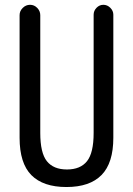

<svg xmlns="http://www.w3.org/2000/svg" viewBox="-20 -750 540 780"><path d="M59.6 -190.4V-688.5Q59.6 -705.1 72.3 -717.8Q85 -730.5 102.1 -730.5Q119.1 -730.5 131.3 -717.8Q143.6 -705.1 143.6 -688.5V-210Q143.6 -128.9 170.4 -95.2Q197.3 -61.5 252 -61.5Q306.6 -61.5 333.5 -95.2Q360.4 -128.9 360.4 -210V-690.4Q360.4 -706.1 372.1 -718.3Q383.8 -730.5 399.9 -730.5Q416 -730.5 428.2 -718.3Q440.4 -706.1 440.4 -690.4V-190.4Q440.4 -87.9 392.6 -39.1Q344.7 9.8 250 9.8Q155.3 9.8 107.4 -38.6Q59.6 -86.9 59.6 -190.4Z"/></svg>

Font: Rounded-X Mgen+ 2m regular
Style: Regular
Weight: 400
Designer: [Source Han Sans]
Ryoko NISHIZUKA  (kana & ideographs); Paul D. Hunt (Latin, Greek & Cyrillic); Wenlong ZHANG  (bopomofo
Version: Version 1.059.20150602